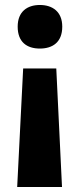

<svg xmlns="http://www.w3.org/2000/svg" viewBox="-20 -575 319 771"><path d="M230 -468C230 -528 191 -555 140 -555C89 -555 51 -528 51 -468C51 -406 88 -380 140 -380C192 -380 230 -406 230 -468ZM73 -300 49 176H229L206 -300Z"/></svg>

Font: Noto Sans Thai SemCond ExtBd
Style: Regular
Weight: 800
Width: 4
Designer: Monotype Design Team
Foundry: Monotype Imaging Inc.
Version: Version 2.002